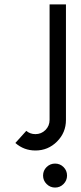

<svg xmlns="http://www.w3.org/2000/svg" viewBox="-20 -469 364 860"><path d="M138.7 205.1Q86.9 205.1 48.8 171.4L97.7 117.2Q115.2 131.8 138.7 131.8Q165 131.8 183.6 113.3Q202.1 94.7 202.1 68.4V-449.2H275.4V68.4Q275.4 125 235.4 165Q195.3 205.1 138.7 205.1ZM226.6 371.1Q204.6 371.1 188.7 355.2Q172.9 339.4 172.9 317.4Q172.9 294.9 188.7 279.3Q204.6 263.7 226.6 263.7Q249 263.7 264.6 279.3Q280.3 294.9 280.3 317.4Q280.3 339.4 264.6 355.2Q249 371.1 226.6 371.1Z"/></svg>

Font: Catrinity
Style: Regular
Weight: 400
Designer: Alexander Lange
Foundry: High-Logic / Made with FontCreator
Version: Version 2.090;May 20, 2024;FontCreator 15.0.0.2974 64-bit